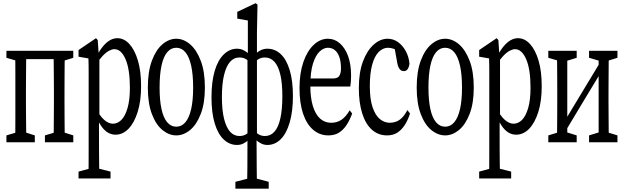

<svg xmlns="http://www.w3.org/2000/svg" viewBox="-20 -839 3886 1196"><path d="M74.2 47.4Q75.2 20 75.4 -24.7Q75.7 -69.3 75.7 -117.7Q75.7 -166 75.7 -204.1V-271Q75.7 -309.6 75.7 -357.7Q75.7 -405.8 75.4 -450.7Q75.2 -495.6 74.2 -522.5H144Q143.1 -495.6 142.8 -450.7Q142.6 -405.8 142.1 -357.4Q141.6 -309.1 141.6 -271V-204.1Q141.6 -165.5 142.1 -117.4Q142.6 -69.3 143.1 -24.7Q143.6 20 144 47.4ZM313.5 47.4Q314.5 20 314.7 -24.7Q314.9 -69.3 315.4 -117.7Q315.9 -166 315.9 -204.1V-271Q315.9 -309.6 315.4 -357.7Q314.9 -405.8 314.5 -450.7Q314 -495.6 313.5 -522.5H384.3Q383.3 -495.6 382.8 -450.7Q382.3 -405.8 382.1 -357.4Q381.8 -309.1 381.8 -271V-204.1Q381.8 -165.5 382.1 -117.4Q382.3 -69.3 382.8 -24.7Q383.3 20 384.3 47.4ZM20 47.4V4.4L102.5 -20H120.1L196.8 4.4V47.4ZM259.8 47.4V4.4L342.3 -20H359.9L436.5 4.4V47.4ZM20 -479V-522.5H108.4V-455.1H102.5ZM348.1 -455.1V-522.5H436.5V-479L359.9 -455.1ZM108.4 -470.7V-522.5H348.1V-470.7Z M469.2 272.5V230L556.6 206.1H574.7L668.5 230V272.5ZM530.8 272.5Q531.7 229 532 187.5Q532.2 146 532.2 103Q532.2 60.1 532.2 18.6V-325.2Q532.2 -358.4 532.2 -383.1Q532.2 -407.7 532 -429.2Q531.7 -450.7 530.8 -475.1L469.2 -485.8V-527.3L578.1 -601.1L588.9 -589.4L595.7 -486.8L599.1 -483.4V-109.4L596.7 -101.6V17.6Q596.7 58.6 596.9 101.3Q597.2 144 597.7 187Q598.1 230 599.1 272.5ZM699.2 0Q678.2 0 657.7 -10Q637.2 -20 617.2 -44.9Q597.2 -69.8 579.1 -115.2H563.5L569.8 -178.2Q599.1 -119.1 627.4 -93.8Q655.8 -68.4 683.1 -68.4Q712.4 -68.4 736.1 -92Q759.8 -115.7 774.4 -165.8Q789.1 -215.8 789.1 -292.5Q789.1 -407.7 762 -470.2Q734.9 -532.7 692.4 -532.7Q678.2 -532.7 659.4 -522.9Q640.6 -513.2 618.9 -490.2Q597.2 -467.3 568.8 -425.8L562.5 -483.4H579.1Q600.1 -524.4 621.3 -550Q642.6 -575.7 665 -588.4Q687.5 -601.1 710.9 -601.1Q752.4 -601.1 785.6 -565.2Q818.8 -529.3 838.9 -462.6Q858.9 -396 858.9 -301.8Q858.9 -209.5 837.6 -141.8Q816.4 -74.2 780.8 -37.1Q745.1 0 699.2 0Z M1078.1 4.4Q1033.2 4.4 992.4 -28.6Q951.7 -61.5 926.3 -128.2Q900.9 -194.8 900.9 -293.5Q900.9 -393.6 926.3 -461.4Q951.7 -529.3 992.4 -563.5Q1033.2 -597.7 1078.1 -597.7Q1123 -597.7 1163.6 -563.5Q1204.1 -529.3 1230.2 -461.4Q1256.3 -393.6 1256.3 -293.5Q1256.3 -195.3 1230.2 -128.4Q1204.1 -61.5 1163.6 -28.6Q1123 4.4 1078.1 4.4ZM1078.1 -49.8Q1111.3 -49.8 1134.8 -77.4Q1158.2 -105 1170.7 -159.2Q1183.1 -213.4 1183.1 -293.5Q1183.1 -375 1170.7 -430.4Q1158.2 -485.8 1134.8 -513.7Q1111.3 -541.5 1078.1 -541.5Q1044.9 -541.5 1021.5 -513.7Q998 -485.8 986.1 -430.4Q974.1 -375 974.1 -293.5Q974.1 -213.4 986.1 -159.2Q998 -105 1021.5 -77.4Q1044.9 -49.8 1078.1 -49.8Z M1446.3 336.4V293.5L1541.5 269H1560.5L1653.8 293.5V336.4ZM1519 336.4Q1520.5 272.9 1521 202.6Q1521.5 132.3 1521.5 29.8V23.4V-485.8L1523.9 -501.5V-711.4L1458 -723.1V-765.1L1572.3 -819.3L1584 -810.1L1580.6 -639.2V-472.7V-466.8V7.3L1578.1 25.9Q1578.1 126 1579.1 199.2Q1580.1 272.5 1580.6 336.4ZM1456.5 64Q1409.7 64 1373.5 29.8Q1337.4 -4.4 1317.4 -70.6Q1297.4 -136.7 1297.4 -232.4Q1297.4 -330.1 1317.4 -397.5Q1337.4 -464.8 1374 -500.2Q1410.6 -535.6 1456.5 -535.6Q1479 -535.6 1497.3 -526.1Q1515.6 -516.6 1529.8 -503.7Q1543.9 -490.7 1550.8 -477.5L1552.2 -436.5L1550.8 -434.1Q1536.6 -454.1 1517.3 -467.5Q1498 -481 1472.2 -481Q1437 -481 1413.1 -453.9Q1389.2 -426.8 1375.7 -372.1Q1362.3 -317.4 1362.3 -233.4Q1362.3 -153.3 1375.7 -99.1Q1389.2 -44.9 1413.3 -18.3Q1437.5 8.3 1472.2 8.3Q1498 8.3 1517.3 -5.4Q1536.6 -19 1550.8 -38.6L1552.2 4.9H1550.8Q1543.5 16.6 1529.5 30.8Q1515.6 44.9 1497.3 54.4Q1479 64 1456.5 64ZM1645.5 64Q1624 64 1605.7 54.4Q1587.4 44.9 1573.2 31.2Q1559.1 17.6 1551.3 4.9H1549.8L1551.3 -38.6Q1566.4 -19.5 1585.7 -5.6Q1605 8.3 1629.9 8.3Q1665 8.3 1689.2 -18.3Q1713.4 -44.9 1726.1 -100.3Q1738.8 -155.8 1738.8 -240.2Q1738.8 -321.8 1726.1 -375Q1713.4 -428.2 1689.2 -454.6Q1665 -481 1629.9 -481Q1604 -481 1585.7 -467.5Q1567.4 -454.1 1551.3 -434.1L1549.8 -436.5L1551.3 -477.5Q1559.6 -490.7 1573.5 -504.6Q1587.4 -518.6 1606.2 -527.1Q1625 -535.6 1645.5 -535.6Q1692.4 -535.6 1728.3 -502.4Q1764.2 -469.2 1784.4 -402.8Q1804.7 -336.4 1804.7 -240.2Q1804.7 -144.5 1784.4 -75.7Q1764.2 -6.8 1728.3 28.6Q1692.4 64 1645.5 64Z M2025.4 4.4Q1971.2 4.4 1930.4 -30.8Q1889.6 -65.9 1867.7 -131.6Q1845.7 -197.3 1845.7 -290Q1845.7 -382.3 1869.4 -451.7Q1893.1 -521 1933.8 -559.3Q1974.6 -597.7 2022.9 -597.7Q2064 -597.7 2096.4 -569.6Q2128.9 -541.5 2147.9 -490.7Q2167 -439.9 2167 -366.7Q2167 -346.7 2165.5 -329.1Q2164.1 -311.5 2162.1 -299.8H1875.5V-350.1H2053.2Q2085 -350.1 2094.5 -367.9Q2104 -385.7 2104 -412.6Q2104 -454.1 2094.2 -482.9Q2084.5 -511.7 2065.9 -526.6Q2047.4 -541.5 2022.9 -541.5Q1996.1 -541.5 1971.2 -518.3Q1946.3 -495.1 1929.7 -443.4Q1913.1 -391.6 1913.1 -304.2Q1913.1 -230 1929 -178.2Q1944.8 -126.5 1973.9 -100.3Q2002.9 -74.2 2043 -74.2Q2079.6 -74.2 2107.2 -93Q2134.8 -111.8 2158.2 -151.9L2173.8 -131.8Q2158.7 -90.8 2138.7 -60.3Q2118.7 -29.8 2091.6 -12.7Q2064.5 4.4 2025.4 4.4Z M2391.1 4.4Q2335.9 4.4 2296.4 -31.2Q2256.8 -66.9 2236.1 -133.1Q2215.3 -199.2 2215.3 -290Q2215.3 -387.7 2240.7 -455.8Q2266.1 -523.9 2307.4 -560.8Q2348.6 -597.7 2394.5 -597.7Q2429.7 -597.7 2458.7 -577.1Q2487.8 -556.6 2507.3 -521.2Q2526.9 -485.8 2530.8 -441.9Q2527.3 -419.4 2518.8 -407.7Q2510.3 -396 2496.1 -396Q2477.1 -396 2467 -412.1Q2457 -428.2 2453.6 -453.1L2434.6 -557.6L2471.7 -511.7Q2452.6 -528.3 2433.1 -534.9Q2413.6 -541.5 2397.5 -541.5Q2364.7 -541.5 2338.6 -514.9Q2312.5 -488.3 2298.1 -435.1Q2283.7 -381.8 2283.7 -301.8Q2283.7 -221.7 2300.8 -171.1Q2317.9 -120.6 2346.2 -97.4Q2374.5 -74.2 2408.7 -74.2Q2427.7 -74.2 2446.5 -80.8Q2465.3 -87.4 2483.2 -104.5Q2501 -121.6 2517.6 -153.3L2534.2 -131.8Q2520 -88.4 2500 -58.3Q2480 -28.3 2453.9 -12Q2427.7 4.4 2391.1 4.4Z M2752.9 4.4Q2708 4.4 2667.2 -28.6Q2626.5 -61.5 2601.1 -128.2Q2575.7 -194.8 2575.7 -293.5Q2575.7 -393.6 2601.1 -461.4Q2626.5 -529.3 2667.2 -563.5Q2708 -597.7 2752.9 -597.7Q2797.9 -597.7 2838.4 -563.5Q2878.9 -529.3 2905 -461.4Q2931.2 -393.6 2931.2 -293.5Q2931.2 -195.3 2905 -128.4Q2878.9 -61.5 2838.4 -28.6Q2797.9 4.4 2752.9 4.4ZM2752.9 -49.8Q2786.1 -49.8 2809.6 -77.4Q2833 -105 2845.5 -159.2Q2857.9 -213.4 2857.9 -293.5Q2857.9 -375 2845.5 -430.4Q2833 -485.8 2809.6 -513.7Q2786.1 -541.5 2752.9 -541.5Q2719.7 -541.5 2696.3 -513.7Q2672.9 -485.8 2660.9 -430.4Q2648.9 -375 2648.9 -293.5Q2648.9 -213.4 2660.9 -159.2Q2672.9 -105 2696.3 -77.4Q2719.7 -49.8 2752.9 -49.8Z M2964.8 272.5V230L3052.2 206.1H3070.3L3164.1 230V272.5ZM3026.4 272.5Q3027.3 229 3027.6 187.5Q3027.8 146 3027.8 103Q3027.8 60.1 3027.8 18.6V-325.2Q3027.8 -358.4 3027.8 -383.1Q3027.8 -407.7 3027.6 -429.2Q3027.3 -450.7 3026.4 -475.1L2964.8 -485.8V-527.3L3073.7 -601.1L3084.5 -589.4L3091.3 -486.8L3094.7 -483.4V-109.4L3092.3 -101.6V17.6Q3092.3 58.6 3092.5 101.3Q3092.8 144 3093.3 187Q3093.8 230 3094.7 272.5ZM3194.8 0Q3173.8 0 3153.3 -10Q3132.8 -20 3112.8 -44.9Q3092.8 -69.8 3074.7 -115.2H3059.1L3065.4 -178.2Q3094.7 -119.1 3123 -93.8Q3151.4 -68.4 3178.7 -68.4Q3208 -68.4 3231.7 -92Q3255.4 -115.7 3270 -165.8Q3284.7 -215.8 3284.7 -292.5Q3284.7 -407.7 3257.6 -470.2Q3230.5 -532.7 3188 -532.7Q3173.8 -532.7 3155 -522.9Q3136.2 -513.2 3114.5 -490.2Q3092.8 -467.3 3064.5 -425.8L3058.1 -483.4H3074.7Q3095.7 -524.4 3116.9 -550Q3138.2 -575.7 3160.6 -588.4Q3183.1 -601.1 3206.5 -601.1Q3248 -601.1 3281.2 -565.2Q3314.5 -529.3 3334.5 -462.6Q3354.5 -396 3354.5 -301.8Q3354.5 -209.5 3333.3 -141.8Q3312 -74.2 3276.4 -37.1Q3240.7 0 3194.8 0Z M3395.5 47.4V4.4L3475.6 -20H3493.7L3572.3 4.4V47.4ZM3649.4 47.4V4.4L3729 -20H3747.1L3826.2 4.4V47.4ZM3448.7 47.4Q3449.7 20 3450.2 -24.7Q3450.7 -69.3 3450.9 -117.7Q3451.2 -166 3451.2 -204.1V-271Q3451.2 -309.6 3450.9 -357.7Q3450.7 -405.8 3450.2 -450.7Q3449.7 -495.6 3448.7 -522.5H3513.7V47.4ZM3487.3 3.4 3454.6 -21H3459L3598.6 -252.4L3738.8 -484.4L3766.1 -452.6H3762.2L3624.5 -225.1ZM3709 47.4V-522.5H3772.9Q3772 -495.6 3771.7 -450.7Q3771.5 -405.8 3771 -357.4Q3770.5 -309.1 3770.5 -271V-204.1Q3770.5 -165.5 3771 -117.4Q3771.5 -69.3 3771.7 -24.7Q3772 20 3772.9 47.4ZM3395.5 -479V-522.5H3572.3V-479L3494.6 -455.1H3477.1ZM3649.4 -479V-522.5H3826.2V-479L3749 -455.1H3730.5Z"/></svg>

Font: Scarab Serif
Style: Regular
Weight: 400
Designer: John Roberts
Foundry: Scarab
Version: 1.0